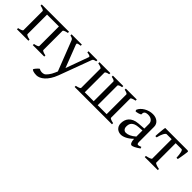

<svg xmlns="http://www.w3.org/2000/svg" viewBox="119 -1356 2487 2487"><g transform="rotate(45 1362.0 -112.5)"><path d="M317.4 0V-21Q349.6 -27.3 367.2 -35.2Q384.8 -43 385.7 -49.8V-410.2H168.5V-50.8Q168.5 -44.9 184.8 -36.4Q201.2 -27.8 236.8 -21V0H26.9V-21Q60.1 -27.8 77.6 -35.9Q95.2 -43.9 95.2 -50.8V-403.8Q94.2 -409.7 77.9 -418Q61.5 -426.3 26.9 -433.1V-454.1H527.3V-433.1Q494.1 -426.3 476.6 -418.2Q459 -410.2 459 -403.3V-50.8Q459 -44.9 475.3 -36.4Q491.7 -27.8 527.3 -21V0Z M1046.9 -433.1Q1032.2 -429.7 1022.9 -426.8Q1013.7 -423.8 1007.8 -420.2Q1002 -416.5 998.8 -411.9Q995.6 -407.2 993.2 -399.9L830.1 40Q809.6 94.2 784.4 132.8Q759.3 171.4 732.2 196Q705.1 220.7 677.7 232.4Q650.4 244.1 626 244.1Q607.4 244.1 591.8 241.7Q576.2 239.3 564.9 235.6Q553.7 231.9 547.4 227.3Q541 222.7 541 218.3Q541 215.3 546.9 206.5Q552.7 197.8 561.5 187.3Q570.3 176.8 580.3 167Q590.3 157.2 598.1 152.3Q621.6 166 644.8 167Q668 168 686 161.1Q694.8 158.2 706.5 147.5Q718.3 136.7 730.2 121.1Q742.2 105.5 753.7 85.7Q765.1 65.9 773.9 44.9L788.1 11.2L627.9 -399.9Q623.5 -413.6 610.8 -420.7Q598.1 -427.7 573.7 -433.1V-454.1H762.2V-433.1Q743.2 -430.7 731.2 -428.2Q719.2 -425.8 712.6 -422.1Q706.1 -418.5 705.1 -413.1Q704.1 -407.7 707 -399.9L827.1 -88.9L939.9 -399.9Q942.4 -407.2 940.7 -412.4Q939 -417.5 932.4 -421.1Q925.8 -424.8 913.8 -427.5Q901.9 -430.2 883.8 -433.1V-454.1H1046.9Z M1521 -454.1V-433.1Q1488.8 -426.8 1475.6 -418.9Q1462.4 -411.1 1462.4 -404.3V-43.9H1626V-404.3Q1626 -407.2 1623.5 -410.9Q1621.1 -414.6 1614.5 -418.5Q1607.9 -422.4 1596.4 -426Q1585 -429.7 1567.4 -433.1V-454.1H1767.6V-433.1Q1734.4 -426.3 1716.8 -418.2Q1699.2 -410.2 1699.2 -403.3V-50.8Q1699.2 -43.9 1716.8 -35.9Q1734.4 -27.8 1767.6 -21V0H1084V-21Q1117.2 -27.8 1134.8 -35.9Q1152.3 -43.9 1152.3 -50.8V-404.3Q1152.3 -410.2 1136 -418.2Q1119.6 -426.3 1084 -433.1V-454.1H1284.2V-433.1Q1252 -426.8 1238.8 -418.9Q1225.6 -411.1 1225.6 -404.3V-43.9H1389.2V-404.3Q1389.2 -407.2 1386.7 -410.9Q1384.3 -414.6 1377.7 -418.5Q1371.1 -422.4 1359.6 -426Q1348.1 -429.7 1330.6 -433.1V-454.1Z M1971.2 -48.8Q2000.5 -48.8 2033.4 -63.7Q2066.4 -78.6 2103.5 -110.8V-222.7L2040.5 -218.3Q2002.9 -215.8 1979.2 -206.3Q1955.6 -196.8 1941.9 -182.4Q1928.2 -168 1923.3 -149.9Q1918.5 -131.8 1918.5 -111.8Q1918.5 -92.3 1924.3 -80.1Q1930.2 -67.9 1938.5 -60.8Q1946.8 -53.7 1955.8 -51.3Q1964.8 -48.8 1971.2 -48.8ZM2251.5 -40Q2210 -11.2 2182.9 1.7Q2155.8 14.6 2142.1 14.6Q2126 14.6 2115.2 -7.8Q2104.5 -30.3 2103.5 -69.8Q2081.5 -47.9 2059.6 -31.7Q2037.6 -15.6 2016.6 -5.4Q1995.6 4.9 1976.8 9.8Q1958 14.6 1942.4 14.6Q1924.8 14.6 1906.2 8.8Q1887.7 2.9 1872.8 -9.8Q1857.9 -22.5 1848.1 -42.5Q1838.4 -62.5 1838.4 -90.8Q1838.4 -119.6 1846.9 -147Q1855.5 -174.3 1875 -196Q1894.5 -217.8 1926 -232.2Q1957.5 -246.6 2003.4 -250L2103.5 -257.3V-342.8Q2103.5 -359.4 2097.4 -373.8Q2091.3 -388.2 2079.1 -398.7Q2066.9 -409.2 2048.8 -414.8Q2030.8 -420.4 2006.8 -419.9Q1975.1 -418.9 1959.5 -405.8Q1943.8 -392.6 1946.8 -363.3Q1947.3 -358.9 1936.8 -353.3Q1926.3 -347.7 1911.9 -343.3Q1897.5 -338.9 1883.5 -336.4Q1869.6 -334 1863.8 -335.4L1856.9 -354.5Q1866.2 -378.9 1886 -399.7Q1905.8 -420.4 1931.9 -435.8Q1958 -451.2 1988.8 -460Q2019.5 -468.8 2050.3 -468.8Q2077.1 -468.8 2100.1 -461.4Q2123 -454.1 2140.1 -440.4Q2157.2 -426.8 2167 -407Q2176.8 -387.2 2176.8 -362.3V-86.9Q2176.8 -66.4 2182.1 -57.6Q2187.5 -48.8 2196.3 -48.8Q2203.1 -48.8 2213.9 -51.3Q2224.6 -53.7 2244.1 -62Z M2368.2 0V-21Q2384.8 -24.4 2399.7 -28.3Q2414.6 -32.2 2426 -36.6Q2437.5 -41 2444.3 -45.7Q2451.2 -50.3 2451.2 -55.7V-410.2H2360.4Q2352.5 -410.2 2344 -401.1Q2335.4 -392.1 2326.9 -376Q2318.4 -359.9 2310.3 -337.6Q2302.2 -315.4 2296.4 -289.1H2273.4Q2273.4 -295.9 2273.9 -309.3Q2274.4 -322.8 2275.6 -338.9Q2276.9 -355 2278.6 -372.6Q2280.3 -390.1 2282 -406.2Q2283.7 -422.4 2285.4 -435.1Q2287.1 -447.8 2289.1 -454.1H2701.2L2714.4 -445.3Q2713.9 -439 2712.4 -426.5Q2710.9 -414.1 2708.5 -398.4Q2706.1 -382.8 2703.6 -365.7Q2701.2 -348.6 2698.2 -332.8Q2695.3 -316.9 2692.9 -304Q2690.4 -291 2688.5 -284.2H2665.5Q2664.1 -307.1 2661.9 -329.8Q2659.7 -352.5 2655.8 -370.4Q2651.9 -388.2 2646.2 -399.2Q2640.6 -410.2 2632.8 -410.2H2524.4V-55.7Q2524.4 -50.8 2530.8 -46.1Q2537.1 -41.5 2548.1 -36.9Q2559.1 -32.2 2574.5 -28.3Q2589.8 -24.4 2607.4 -21V0Z"/></g></svg>

Font: Gentium Unicode
Style: Regular
Weight: 400
Version: Version 1.009